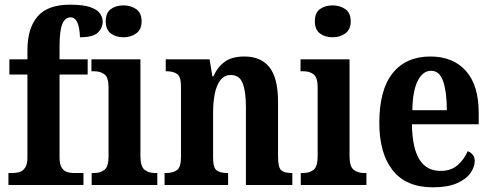

<svg xmlns="http://www.w3.org/2000/svg" viewBox="-20 -789 2099 819"><path d="M16 0V-51H36Q48 -51 62.5 -55Q77 -59 87 -73.5Q97 -88 97 -117V-471H20V-536H97V-575Q97 -668 140 -718.5Q183 -769 278 -769Q335 -769 365 -758.5Q395 -748 406.5 -731.5Q418 -715 418 -697Q418 -670 397.5 -650Q377 -630 321 -630Q321 -647 317.5 -667Q314 -687 305.5 -701Q297 -715 282 -715Q257 -715 245.5 -686Q234 -657 234 -592V-536H354V-471H234V-117Q234 -88 243.5 -73.5Q253 -59 267 -55Q281 -51 295 -51H336V0Z M507 -630Q474 -630 452.5 -646.5Q431 -663 431 -698Q431 -734 452.5 -750Q474 -766 507 -766Q538 -766 561 -750Q584 -734 584 -698Q584 -663 561 -646.5Q538 -630 507 -630ZM371 0V-51H381Q409 -51 426 -65Q443 -79 443 -122V-417Q443 -458 426 -471.5Q409 -485 383 -485H370V-536H579V-123Q579 -79 596.5 -65Q614 -51 641 -51H651V0Z M682 0V-51H688Q717 -51 734.5 -63Q752 -75 752 -120V-420Q752 -462 735.5 -473.5Q719 -485 691 -485H687V-536H874L886 -463H890Q909 -505 940 -526.5Q971 -548 1023 -548Q1093 -548 1129.5 -502Q1166 -456 1166 -354V-122Q1166 -75 1179.5 -63Q1193 -51 1223 -51H1227V0H1029V-333Q1029 -397 1015.5 -433Q1002 -469 965 -469Q936 -469 919.5 -446.5Q903 -424 896 -388Q889 -352 889 -311V-116Q889 -73 904.5 -62Q920 -51 949 -51H953V0Z M1399 -630Q1366 -630 1344.5 -646.5Q1323 -663 1323 -698Q1323 -734 1344.5 -750Q1366 -766 1399 -766Q1430 -766 1453 -750Q1476 -734 1476 -698Q1476 -663 1453 -646.5Q1430 -630 1399 -630ZM1263 0V-51H1273Q1301 -51 1318 -65Q1335 -79 1335 -122V-417Q1335 -458 1318 -471.5Q1301 -485 1275 -485H1262V-536H1471V-123Q1471 -79 1488.5 -65Q1506 -51 1533 -51H1543V0Z M1826 10Q1713 10 1655.5 -62Q1598 -134 1598 -265Q1598 -406 1655 -477Q1712 -548 1816 -548Q1912 -548 1967 -487Q2022 -426 2022 -307V-259H1737Q1739 -156 1769.5 -108Q1800 -60 1859 -60Q1904 -60 1932 -84.5Q1960 -109 1975 -144Q1987 -140 1996 -129.5Q2005 -119 2005 -102Q2005 -77 1987 -51Q1969 -25 1929.5 -7.5Q1890 10 1826 10ZM1886 -319Q1886 -397 1870.5 -442Q1855 -487 1819 -487Q1783 -487 1761.5 -443.5Q1740 -400 1739 -319Z"/></svg>

Font: Noto Serif Hebrew Condensed
Style: Bold
Weight: 700
Width: 3
Designer: Monotype Design Team
Foundry: Monotype Imaging Inc.
Version: Version 2.004; ttfautohint (v1.8.4.7-5d5b)